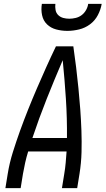

<svg xmlns="http://www.w3.org/2000/svg" viewBox="-20 -975 547 995"><path d="M8 0 20 -74Q29 -130 46.5 -186Q64 -242 84 -297.5Q104 -353 126 -408Q148 -463 171.5 -517.5Q195 -572 219.5 -626.5Q244 -681 270 -735H360Q368 -681 374.5 -626.5Q381 -572 386.5 -517.5Q392 -463 396 -408Q400 -353 402 -297.5Q404 -242 402.5 -186Q401 -130 392 -74L380 0H301L313 -74Q318 -103 320.5 -132Q323 -161 325 -190H126Q117 -161 110.5 -132Q104 -103 99 -74L87 0ZM327 -260Q328 -362 321.5 -462.5Q315 -563 305 -663Q262 -563 222 -462.5Q182 -362 148 -260ZM329 -815Q299 -815 271 -822.5Q243 -830 223.5 -849Q204 -868 198 -896.5Q192 -925 197 -955H267Q265 -939 268 -923Q271 -907 282 -896.5Q293 -886 308 -882Q323 -878 339 -878Q355 -878 372 -882Q389 -886 403 -896.5Q417 -907 426 -923Q435 -939 437 -955H507Q502 -925 487 -896.5Q472 -868 446.5 -849Q421 -830 390 -822.5Q359 -815 329 -815Z"/></svg>

Font: Iosevka Term Curly
Style: Italic
Weight: 400
Italic angle: -9°
Designer: Belleve Invis
Foundry: Belleve Invis
Version: Version 32.3.0